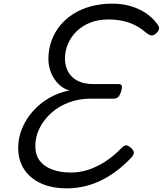

<svg xmlns="http://www.w3.org/2000/svg" viewBox="-20 -1016 894 1055"><path d="M349 19Q265 19 205 -8.5Q145 -36 112.5 -86Q80 -136 80 -203Q80 -258 101 -309.5Q122 -361 160 -404Q198 -447 249 -477Q300 -507 361 -519Q329 -528 303 -553Q277 -578 261.5 -614Q246 -650 246 -692Q246 -745 263 -792Q280 -839 311 -876.5Q342 -914 385.5 -941Q429 -968 482.5 -982Q536 -996 596 -996Q650 -996 695.5 -983Q741 -970 779 -945.5Q817 -921 844 -884Q857 -868 853.5 -855.5Q850 -843 837 -832Q823 -819 810.5 -821.5Q798 -824 779 -839Q754 -861 723 -877Q692 -893 655 -901Q618 -909 576 -909Q521 -909 477 -892Q433 -875 401.5 -844.5Q370 -814 353.5 -775Q337 -736 337 -694Q337 -655 353.5 -623.5Q370 -592 404.5 -573Q439 -554 495 -554H630Q646 -554 649 -545.5Q652 -537 646 -514Q639 -493 630 -483.5Q621 -474 606 -474H477Q415 -474 359.5 -453.5Q304 -433 262.5 -396Q221 -359 197.5 -312Q174 -265 174 -214Q174 -166 197.5 -134Q221 -102 265.5 -85Q310 -68 371 -68Q418 -68 464.5 -83Q511 -98 556.5 -127Q602 -156 645 -200Q662 -218 674 -217.5Q686 -217 701 -202Q718 -186 715.5 -173.5Q713 -161 695 -143Q636 -83 577.5 -47.5Q519 -12 461.5 3.5Q404 19 349 19Z"/></svg>

Font: Playwrite IE
Style: Regular
Weight: 400
Designer: Veronika Burian, José Scaglione
Foundry: TypeTogether
Version: Version 1.002